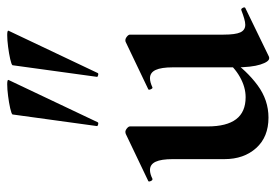

<svg xmlns="http://www.w3.org/2000/svg" viewBox="-140 -632 785 546"><g transform="rotate(-90 253.0 -358.5)"><path d="M192 12Q137 12 105.5 -23Q74 -58 74 -113V-260Q74 -293 66.5 -309Q59 -325 43 -325Q32 -325 18 -318Q14 -317 11.5 -323Q9 -329 12 -330L146 -394Q149 -395 151 -395Q156 -395 161.5 -390.5Q167 -386 167 -382V-161Q167 -107 187.5 -80Q208 -53 250 -53Q279 -53 308 -69.5Q337 -86 354 -111L360 -99Q326 -50 284 -19Q242 12 192 12ZM428 -382V-116Q428 -82 434.5 -68Q441 -54 456 -54Q463 -54 473.5 -57Q484 -60 497 -65Q501 -67 504 -61.5Q507 -56 504 -54L366 13Q364 14 361 14Q351 14 343 -11Q335 -36 335 -82V-260Q335 -293 327.5 -309Q320 -325 304 -325Q293 -325 278 -318Q275 -317 272.5 -323Q270 -329 273 -330L407 -394Q409 -395 412 -395Q417 -395 422.5 -390.5Q428 -386 428 -382ZM179 -474Q178 -471 172.5 -472.5Q167 -474 168 -476L201 -716Q203 -719 218.5 -722.5Q234 -726 253.5 -728.5Q273 -731 287 -731Q301 -731 299 -727ZM319 -474Q318 -471 312.5 -472.5Q307 -474 308 -476L341 -716Q343 -719 358.5 -722.5Q374 -726 393.5 -728.5Q413 -731 427 -731Q441 -731 439 -727Z"/></g></svg>

Font: Cormorant Infant Light
Style: Bold
Weight: 700
Version: Version 4.001